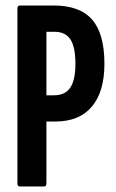

<svg xmlns="http://www.w3.org/2000/svg" viewBox="-20 -675 420 695"><path d="M52 0Q43 0 43 -11V-644Q43 -655 52 -655H175Q269 -655 313.5 -604Q358 -553 358 -444Q358 -343 312.5 -289Q267 -235 179 -235H148V-11Q148 0 139 0ZM148 -330H175Q216 -330 234.5 -358Q253 -386 253 -443Q253 -506 234.5 -533Q216 -560 177 -560H148Z"/></svg>

Font: Sofia Sans Extra Condensed
Style: Bold
Weight: 700
Designer: Botio Nikoltchev, Ani Petrova
Foundry: lettersoup
Version: Version 4.101